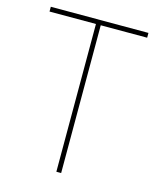

<svg xmlns="http://www.w3.org/2000/svg" viewBox="-107 -776 702 851"><g transform="rotate(15 244.0 -350.0)"><path d="M233 0V-678H20V-700H468V-678H255V0Z"/></g></svg>

Font: Mach Thin
Style: Regular
Weight: 250
Version: Version 1.002